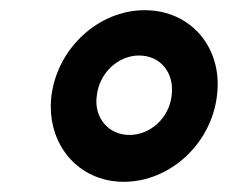

<svg xmlns="http://www.w3.org/2000/svg" viewBox="-20 -828 447 377"><path d="M223 -471C314 -471 395 -546 406 -640C418 -734 355 -808 264 -808C174 -808 93 -734 81 -640C70 -546 133 -471 223 -471ZM234 -563C193 -563 164 -597 170 -640C175 -685 212 -719 253 -719C295 -719 323 -685 317 -640C312 -597 276 -563 234 -563Z"/></svg>

Font: Barlow Semi Condensed
Style: Bold Italic
Weight: 700
Width: 4
Italic angle: -7°
Designer: Jeremy Tribby
Foundry: Tribby Type
Version: Version 1.422;hotconv 1.0.109;makeotfexe 2.5.65596